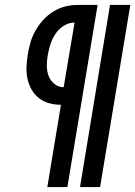

<svg xmlns="http://www.w3.org/2000/svg" viewBox="-20 -755 546 775"><path d="M303 0 424 -735H506L384 0ZM171 0 226 -332Q201 -332 178 -338.5Q155 -345 137 -359Q119 -373 107.5 -393.5Q96 -414 91 -437Q86 -460 87 -484.5Q88 -509 92 -534Q96 -559 103 -583.5Q110 -608 123 -631Q136 -654 154 -674Q172 -694 194.5 -708Q217 -722 242 -728.5Q267 -735 292 -735H374L252 0ZM237 -403 281 -664Q258 -664 237.5 -651Q217 -638 204 -618.5Q191 -599 184 -577.5Q177 -556 173 -534Q169 -512 169 -490Q169 -468 176 -449Q183 -430 199.5 -416.5Q216 -403 237 -403Z"/></svg>

Font: Iosevka Slab Semibold
Style: Italic
Weight: 600
Italic angle: -9°
Monospace: yes
Designer: Belleve Invis
Foundry: Belleve Invis
Version: Version 11.1.1; ttfautohint (v1.8.3)